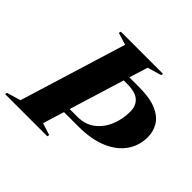

<svg xmlns="http://www.w3.org/2000/svg" viewBox="-222 -902 1090 1090"><g transform="rotate(45 323.0 -357.5)"><path d="M234.5 -679.5 161.5 -702.5 165 -715H504L500.5 -702.5L417 -678L382.5 -566H460.5Q548 -566 599.8 -543.5Q651.5 -521 674.2 -483.2Q697 -445.5 697 -401Q697 -332.5 660 -279Q623 -225.5 551.2 -194.8Q479.5 -164 375.5 -164H259.5L220 -35.5L292.5 -12.5L289.5 0H-49.5L-46.5 -12.5L37 -37ZM332.5 -199Q395 -199 437.8 -232.2Q480.5 -265.5 502.2 -318.5Q524 -371.5 524 -431Q524 -479 494.8 -505Q465.5 -531 398.5 -531H372L270 -199Z"/></g></svg>

Font: Newsreader 72pt
Style: Bold Italic
Weight: 700
Italic angle: -17°
Designer: Hugues Gentile
Foundry: Production Type
Version: Version 1.003; ttfautohint (v1.8.3)